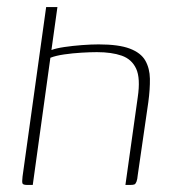

<svg xmlns="http://www.w3.org/2000/svg" viewBox="-20 -525 498 545"><path d="M58 0Q46 0 44 -4Q42 -8 44 -24L111 -505H143L126 -383Q139 -388 162.5 -391.5Q186 -395 212.5 -397Q239 -399 260 -399Q317 -399 348.5 -387Q380 -375 392.5 -353Q405 -331 405.5 -301.5Q406 -272 401 -235L371 -28Q370 -16 367.5 -9.5Q365 -3 361.5 -1.5Q358 0 349 0H336L371 -249Q379 -303 366.5 -330Q354 -357 325.5 -367Q297 -377 255 -377Q237 -377 211.5 -375.5Q186 -374 162 -370.5Q138 -367 123 -361L73 0Z"/></svg>

Font: Genos Thin ExtraLight
Style: Italic
Weight: 250
Italic angle: -8°
Version: Version 1.010